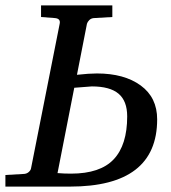

<svg xmlns="http://www.w3.org/2000/svg" viewBox="-47 -691 634 711"><path d="M535 -249Q535 0 212 0H-27V-43L43 -47Q53 -48 60 -54.5Q67 -61 68 -68L174 -603Q178 -622 157 -624L105 -628V-671H369V-628L300 -624Q290 -623 283.5 -616.5Q277 -610 275 -603L238 -414Q283 -419 312 -419Q413 -419 474 -374.5Q535 -330 535 -249ZM424 -260Q424 -317 392 -344Q360 -371 293 -371L228 -366L166 -50Q191 -48 216 -48Q324 -48 374 -101Q424 -154 424 -260Z"/></svg>

Font: Veleka
Style: Italic
Weight: 400
Italic angle: -12°
Designer: Stefan Peev, Context Ltd, 2016; SIL International, 1997-2014.
Foundry: Stefan Peev, Context Ltd, 2016
Version: Version 1.000